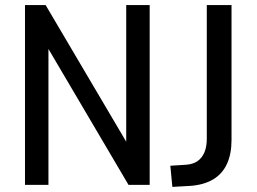

<svg xmlns="http://www.w3.org/2000/svg" viewBox="-20 -725 1006 753"><path d="M78 0V-705H159L497 -132H475V-705H567V0H484L147 -572H170V0ZM656 8 648 -75 711 -79Q737 -81 754.5 -93Q772 -105 781.5 -127Q791 -149 791 -181V-705H888V-176Q888 -121 870 -82Q852 -43 816 -21.5Q780 0 727 4Z"/></svg>

Font: Nunito Sans 10pt Condensed SemiBold
Style: Regular
Weight: 600
Width: 3
Designer: Vernon Adams
Foundry: Vernon Adams
Version: Version 3.101;gftools[0.9.27]